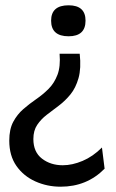

<svg xmlns="http://www.w3.org/2000/svg" viewBox="-20 -549 438 725"><path d="M281 -346Q287 -291 276.5 -254Q266 -217 246 -192.5Q226 -168 202 -150Q178 -132 156.5 -115.5Q135 -99 120.5 -77.5Q106 -56 106 -24Q106 25 138.5 50Q171 75 217 75Q253 75 292 58.5Q331 42 365 8L375 88Q308 156 209 156Q158 156 113.5 136Q69 116 42 77.5Q15 39 15 -18Q15 -61 30 -89Q45 -117 68 -137Q91 -157 116.5 -174.5Q142 -192 163.5 -213.5Q185 -235 197 -266.5Q209 -298 205 -346ZM239 -529Q303 -529 303 -471Q303 -412 239 -412Q173 -412 173 -471Q173 -529 239 -529Z"/></svg>

Font: Bricolage Grotesque 12pt
Style: Regular
Weight: 400
Designer: Mathieu Triay
Foundry: Atelier Triay
Version: Version 1.001; ttfautohint (v1.8.4.7-5d5b);gftools[0.9.33.de